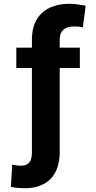

<svg xmlns="http://www.w3.org/2000/svg" viewBox="-20 -780 509 1013"><path d="M44.4 88.4Q48.7 89.5 54.7 90.6Q60.7 91.6 67.1 92.5Q73.5 93.4 79.9 93.8Q86.3 94.1 90.9 94.1Q107.6 94.1 118.8 89Q130 83.8 136.5 74.4Q143.1 65 145.8 51.5Q148.4 38 148.4 21V-421.2H66.1V-528.4H148.4V-573.2Q148.4 -619 162.3 -653.8Q176.1 -688.6 201.9 -712.2Q227.6 -735.8 264.4 -747.9Q301.1 -759.9 347.3 -759.9Q370.4 -759.9 392 -756.7Q413.7 -753.6 431.8 -749.6L417.3 -635.7Q407.7 -637.8 396.8 -639Q386 -640.3 368.3 -640.3Q333.8 -640.3 314.6 -623.4Q295.5 -606.5 295.1 -573.2V-528.4H401.3V-421.2H295.1V21Q295.1 67.8 282.8 103.7Q270.6 139.6 246.8 163.9Q223 188.2 188.6 200.6Q154.1 213.1 110.4 213.1Q92 213.1 74.8 211.6Q57.5 210.2 37.3 206Z"/></svg>

Font: Cannonade
Style: Bold
Weight: 700
Designer: Rasmus Andersson
Foundry: rsms
Version: Version 3.012;git-f93a4a705